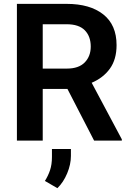

<svg xmlns="http://www.w3.org/2000/svg" viewBox="-20 -731 675 998"><path d="M469.2 0 330.6 -268.6H202.1V0H67.9V-710.9H326.2Q447.8 -710.9 516.8 -656.2Q585.9 -601.6 585.9 -496.6Q585.9 -422.4 551.3 -374.3Q516.6 -326.2 456.5 -300.8L613.3 -6.8V0ZM326.2 -605H202.1V-374.5H327.6Q389.2 -374.5 420.4 -406.5Q451.7 -438.5 451.7 -488.8Q451.7 -542 420.9 -573.5Q390.1 -605 326.2 -605ZM348.6 43.5V79.6Q348.6 123.5 329.1 170.2Q309.6 216.8 278.3 247.1L213.4 209.5Q230.5 182.6 240.2 153.3Q250 124 250 85V43.5Z"/></svg>

Font: Vazirmatn RD FD SemiBold
Style: Regular
Weight: 600
Designer: Saber Rastikerdar
Foundry: Saber Rastikerdar
Version: Version 33.003